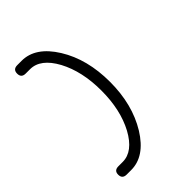

<svg xmlns="http://www.w3.org/2000/svg" viewBox="-267 -976 1160 1160"><g transform="rotate(-45 312.5 -396.5)"><path d="M108 -792H145C204.3 -792 255 -753.3 297 -676C338.3 -598.7 359 -505.3 359 -396C359 -286.7 338.3 -193.3 297 -116C255 -38.7 204.3 0 145 0H108C83.3 0 71 11.7 71 35C71 59 83.3 71 108 71H145C223.7 71.7 291.3 26.3 348 -65C404.7 -157.7 433 -268 433 -396C433 -525.3 404.7 -635.7 348 -727C291.3 -818.3 223.7 -864 145 -864H108C83.3 -864 71 -852 71 -828C71 -804 83.3 -792 108 -792Z"/></g></svg>

Font: Semi-Coder
Style: Regular
Weight: 400
Version: 0.1000